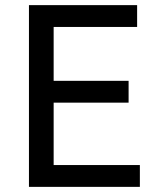

<svg xmlns="http://www.w3.org/2000/svg" viewBox="-20 -728 600 748"><path d="M189 -413.1H481V-328.1H189V-85H524.9V0H92.8V-708H514.2V-623H189Z"/></svg>

Font: Sarala
Style: Regular
Weight: 400
Designer: Andres Torresi
Foundry: Huerta Tipografica
Version: Version 1.004;PS 001.003;hotconv 1.0.70;makeotf.lib2.5.58329